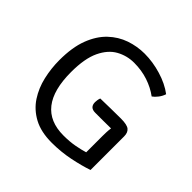

<svg xmlns="http://www.w3.org/2000/svg" viewBox="-148 -693 844 844"><g transform="rotate(45 274.0 -271.0)"><path d="M295 -276.5Q326.5 -277 357.5 -277.8Q388.5 -278.5 421.5 -278.5Q460.5 -278.5 473.8 -267.2Q487 -256 487 -233V-24Q446.5 -10 392.5 1Q338.5 12 281.5 12Q214.5 12 169.5 -12.2Q124.5 -36.5 98 -77Q71.5 -117.5 60 -167.5Q48.5 -217.5 48.5 -269Q48.5 -348 69.2 -402.5Q90 -457 125.2 -490.5Q160.5 -524 204.2 -539Q248 -554 293.5 -554Q345 -554 397.2 -538.2Q449.5 -522.5 486.5 -494.5Q481.5 -478.5 470.5 -464.2Q459.5 -450 448.5 -442.5Q417 -466 376.5 -479.5Q336 -493 289.5 -493Q245.5 -493 207.2 -472Q169 -451 145.5 -401.8Q122 -352.5 122 -268Q122 -47 295.5 -47Q334.5 -47 365.2 -52.8Q396 -58.5 418.5 -65.5V-167.5Q418.5 -177.5 419 -190.5Q419.5 -203.5 421.5 -217Q395.5 -216.5 370 -216.5Q344.5 -216.5 323.5 -216.5Q290 -216.5 290 -249Q290 -254 291.2 -262.2Q292.5 -270.5 295 -276.5Z"/></g></svg>

Font: Signika Negative SC Light
Style: Regular
Weight: 300
Designer: Anna Giedryś
Foundry: Anna Giedryś
Version: Version 2.000; ttfautohint (v1.8.3) -l 8 -r 50 -G 200 -x 9 -